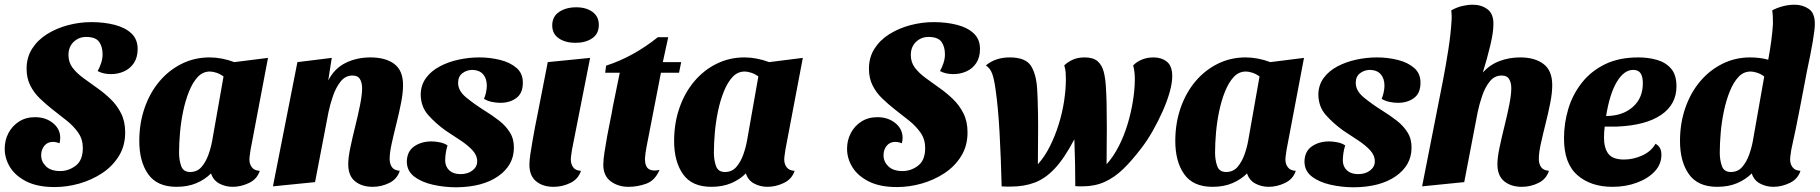

<svg xmlns="http://www.w3.org/2000/svg" viewBox="-20 -774 7733 816"><path d="M212 21Q140 21 93 -2.5Q46 -26 23 -63Q0 -100 0 -142Q0 -178 16 -208.5Q32 -239 61 -257.5Q90 -276 129 -276Q174 -276 205 -251Q236 -226 236 -188Q236 -179 233 -165Q218 -171 205 -171Q182 -171 168.5 -154.5Q155 -138 155 -114Q155 -87 175.5 -67Q196 -47 236 -47Q272 -47 302 -70Q332 -93 332 -145Q332 -182 312.5 -210Q293 -238 263.5 -261.5Q234 -285 203 -309Q175 -331 149.5 -355.5Q124 -380 108.5 -411Q93 -442 93 -482Q93 -530 116.5 -567Q140 -604 180 -629Q220 -654 269 -667Q318 -680 368 -680Q422 -680 467 -668.5Q512 -657 538.5 -632Q565 -607 565 -566Q565 -530 549 -506Q533 -482 507 -470.5Q481 -459 452 -459Q419 -459 395 -472Q404 -488 410 -506.5Q416 -525 416 -543Q416 -576 401 -596.5Q386 -617 346 -617Q315 -617 293 -596Q271 -575 271 -540Q271 -509 288.5 -486Q306 -463 334 -442.5Q362 -422 393 -400Q423 -379 450 -353Q477 -327 494.5 -292.5Q512 -258 512 -211Q512 -154 485 -110.5Q458 -67 414 -38Q370 -9 317.5 6Q265 21 212 21Z M730 20Q648 20 610 -33.5Q572 -87 572 -175Q572 -250 594.5 -315Q617 -380 657.5 -428Q698 -476 752.5 -503Q807 -530 871 -530Q922 -530 976 -510L1119 -528L1045 -138Q1044 -129 1042 -117Q1040 -105 1040 -96Q1040 -77 1050.5 -63Q1061 -49 1084 -48Q1073 -13 1038.5 3.5Q1004 20 969 20Q938 20 912 6Q886 -8 877 -37Q851 -11 814.5 4.5Q778 20 730 20ZM788 -43Q818 -43 836.5 -64.5Q855 -86 866 -117Q877 -148 882 -177L930 -449Q915 -460 899.5 -465Q884 -470 872 -470Q842 -470 820.5 -447Q799 -424 783.5 -385.5Q768 -347 758.5 -301.5Q749 -256 745 -210Q741 -164 741 -125Q741 -94 750 -68.5Q759 -43 788 -43Z M1564 20Q1518 20 1489 -3.5Q1460 -27 1460 -76Q1460 -104 1469 -147Q1478 -190 1490 -238Q1502 -286 1510.5 -329Q1519 -372 1519 -399Q1519 -422 1510 -437.5Q1501 -453 1478 -453Q1448 -453 1428 -428Q1408 -403 1395.5 -367Q1383 -331 1376 -297L1319 0L1140 18L1244 -510L1390 -528L1375 -432Q1402 -484 1449.5 -507Q1497 -530 1554 -530Q1619 -530 1656 -502Q1693 -474 1693 -412Q1693 -380 1684.5 -336.5Q1676 -293 1664.5 -247.5Q1653 -202 1644.5 -163Q1636 -124 1636 -99Q1636 -78 1645.5 -64Q1655 -50 1679 -48Q1668 -13 1634.5 3.5Q1601 20 1564 20Z M1919 22Q1868 22 1819.5 11Q1771 0 1740 -24Q1709 -48 1709 -88Q1710 -131 1740.5 -152Q1771 -173 1814 -173Q1831 -173 1850 -169Q1869 -165 1882 -156Q1872 -124 1872 -90Q1873 -65 1890 -49.5Q1907 -34 1937 -34Q1968 -34 1988 -49.5Q2008 -65 2008 -88Q2008 -114 1988 -135.5Q1968 -157 1937 -177.5Q1906 -198 1874 -219Q1832 -249 1800 -285Q1768 -321 1768 -374Q1769 -413 1790.5 -442.5Q1812 -472 1848.5 -491.5Q1885 -511 1929 -520.5Q1973 -530 2018 -530Q2062 -530 2105 -519.5Q2148 -509 2175.5 -485Q2203 -461 2202 -421Q2202 -378 2174.5 -357.5Q2147 -337 2106 -337Q2089 -337 2070 -341Q2051 -345 2037 -354Q2048 -380 2049 -409Q2049 -440 2033.5 -458Q2018 -476 1988 -477Q1964 -477 1945.5 -463Q1927 -449 1927 -423Q1926 -389 1960.5 -360.5Q1995 -332 2038 -305Q2072 -284 2101 -261.5Q2130 -239 2147.5 -210.5Q2165 -182 2164 -144Q2163 -71 2097 -25Q2031 21 1919 22Z M2426 -592Q2383 -592 2355 -611Q2327 -630 2327 -666Q2327 -704 2356.5 -723.5Q2386 -743 2429 -743Q2471 -743 2498 -723.5Q2525 -704 2525 -668Q2525 -630 2496.5 -611Q2468 -592 2426 -592ZM2333 20Q2287 20 2258.5 -3.5Q2230 -27 2230 -74Q2230 -92 2234 -119Q2238 -146 2243.5 -177Q2249 -208 2254 -235Q2259 -262 2263 -280L2308 -510L2488 -528L2411 -138Q2410 -129 2408 -117Q2406 -105 2406 -96Q2406 -77 2416 -63Q2426 -49 2449 -48Q2438 -13 2404 3.5Q2370 20 2333 20Z M2651 20Q2607 20 2575.5 -3.5Q2544 -27 2544 -74Q2544 -94 2549 -126.5Q2554 -159 2560.5 -195.5Q2567 -232 2574 -264.5Q2581 -297 2584 -318L2614 -465H2552L2556 -495Q2671 -532 2776 -616H2820L2797 -510H2875L2866 -465H2789L2728 -151Q2725 -137 2723.5 -124.5Q2722 -112 2721 -100Q2721 -66 2737.5 -55.5Q2754 -45 2783 -52Q2764 -7 2727 6.5Q2690 20 2651 20Z M3003 20Q2921 20 2883 -33.5Q2845 -87 2845 -175Q2845 -250 2867.5 -315Q2890 -380 2930.5 -428Q2971 -476 3025.5 -503Q3080 -530 3144 -530Q3195 -530 3249 -510L3392 -528L3318 -138Q3317 -129 3315 -117Q3313 -105 3313 -96Q3313 -77 3323.5 -63Q3334 -49 3357 -48Q3346 -13 3311.5 3.5Q3277 20 3242 20Q3211 20 3185 6Q3159 -8 3150 -37Q3124 -11 3087.5 4.5Q3051 20 3003 20ZM3061 -43Q3091 -43 3109.5 -64.5Q3128 -86 3139 -117Q3150 -148 3155 -177L3203 -449Q3188 -460 3172.5 -465Q3157 -470 3145 -470Q3115 -470 3093.5 -447Q3072 -424 3056.5 -385.5Q3041 -347 3031.5 -301.5Q3022 -256 3018 -210Q3014 -164 3014 -125Q3014 -94 3023 -68.5Q3032 -43 3061 -43Z M3792 21Q3720 21 3673 -2.5Q3626 -26 3603 -63Q3580 -100 3580 -142Q3580 -178 3596 -208.5Q3612 -239 3641 -257.5Q3670 -276 3709 -276Q3754 -276 3785 -251Q3816 -226 3816 -188Q3816 -179 3813 -165Q3798 -171 3785 -171Q3762 -171 3748.5 -154.5Q3735 -138 3735 -114Q3735 -87 3755.5 -67Q3776 -47 3816 -47Q3852 -47 3882 -70Q3912 -93 3912 -145Q3912 -182 3892.5 -210Q3873 -238 3843.5 -261.5Q3814 -285 3783 -309Q3755 -331 3729.5 -355.5Q3704 -380 3688.5 -411Q3673 -442 3673 -482Q3673 -530 3696.5 -567Q3720 -604 3760 -629Q3800 -654 3849 -667Q3898 -680 3948 -680Q4002 -680 4047 -668.5Q4092 -657 4118.5 -632Q4145 -607 4145 -566Q4145 -530 4129 -506Q4113 -482 4087 -470.5Q4061 -459 4032 -459Q3999 -459 3975 -472Q3984 -488 3990 -506.5Q3996 -525 3996 -543Q3996 -576 3981 -596.5Q3966 -617 3926 -617Q3895 -617 3873 -596Q3851 -575 3851 -540Q3851 -509 3868.5 -486Q3886 -463 3914 -442.5Q3942 -422 3973 -400Q4003 -379 4030 -353Q4057 -327 4074.5 -292.5Q4092 -258 4092 -211Q4092 -154 4065 -110.5Q4038 -67 3994 -38Q3950 -9 3897.5 6Q3845 21 3792 21Z M4276 19Q4267 19 4257 19Q4247 19 4237 18Q4234 -105 4228 -212.5Q4222 -320 4211 -395Q4205 -439 4196.5 -461.5Q4188 -484 4170 -496Q4192 -514 4217 -522Q4242 -530 4271 -530Q4338 -530 4361 -495Q4384 -460 4388 -395Q4389 -379 4390 -351.5Q4391 -324 4391.5 -293Q4392 -262 4392 -236Q4392 -204 4391.5 -163.5Q4391 -123 4391 -76Q4420 -108 4442 -152Q4464 -196 4479.5 -245.5Q4495 -295 4502.5 -345Q4510 -395 4510 -437Q4510 -452 4509 -466.5Q4508 -481 4503 -496Q4517 -510 4538.5 -520Q4560 -530 4590 -530Q4626 -530 4644.5 -514Q4663 -498 4670.5 -470Q4678 -442 4680 -405Q4682 -376 4683 -334.5Q4684 -293 4684 -229Q4684 -199 4683.5 -161.5Q4683 -124 4683 -76Q4712 -108 4734.5 -152Q4757 -196 4772 -245.5Q4787 -295 4795 -345Q4803 -395 4803 -437Q4803 -452 4801.5 -466.5Q4800 -481 4796 -496Q4810 -511 4832.5 -520.5Q4855 -530 4883 -530Q4916 -530 4939 -512Q4962 -494 4962 -450Q4962 -421 4951 -382Q4940 -343 4921 -300.5Q4902 -258 4879 -217.5Q4856 -177 4832 -146Q4792 -93 4754.5 -56.5Q4717 -20 4675 -1Q4633 18 4580 18Q4572 18 4564.5 18Q4557 18 4550 17Q4550 -30 4549 -79.5Q4548 -129 4546 -182Q4504 -102 4463.5 -58.5Q4423 -15 4377.5 2Q4332 19 4276 19Z M5133 20Q5051 20 5013 -33.5Q4975 -87 4975 -175Q4975 -250 4997.5 -315Q5020 -380 5060.5 -428Q5101 -476 5155.5 -503Q5210 -530 5274 -530Q5325 -530 5379 -510L5522 -528L5448 -138Q5447 -129 5445 -117Q5443 -105 5443 -96Q5443 -77 5453.5 -63Q5464 -49 5487 -48Q5476 -13 5441.5 3.5Q5407 20 5372 20Q5341 20 5315 6Q5289 -8 5280 -37Q5254 -11 5217.5 4.5Q5181 20 5133 20ZM5191 -43Q5221 -43 5239.5 -64.5Q5258 -86 5269 -117Q5280 -148 5285 -177L5333 -449Q5318 -460 5302.5 -465Q5287 -470 5275 -470Q5245 -470 5223.5 -447Q5202 -424 5186.5 -385.5Q5171 -347 5161.5 -301.5Q5152 -256 5148 -210Q5144 -164 5144 -125Q5144 -94 5153 -68.5Q5162 -43 5191 -43Z M5734 22Q5683 22 5634.5 11Q5586 0 5555 -24Q5524 -48 5524 -88Q5525 -131 5555.5 -152Q5586 -173 5629 -173Q5646 -173 5665 -169Q5684 -165 5697 -156Q5687 -124 5687 -90Q5688 -65 5705 -49.5Q5722 -34 5752 -34Q5783 -34 5803 -49.5Q5823 -65 5823 -88Q5823 -114 5803 -135.5Q5783 -157 5752 -177.5Q5721 -198 5689 -219Q5647 -249 5615 -285Q5583 -321 5583 -374Q5584 -413 5605.5 -442.5Q5627 -472 5663.5 -491.5Q5700 -511 5744 -520.5Q5788 -530 5833 -530Q5877 -530 5920 -519.5Q5963 -509 5990.5 -485Q6018 -461 6017 -421Q6017 -378 5989.5 -357.5Q5962 -337 5921 -337Q5904 -337 5885 -341Q5866 -345 5852 -354Q5863 -380 5864 -409Q5864 -440 5848.5 -458Q5833 -476 5803 -477Q5779 -477 5760.5 -463Q5742 -449 5742 -423Q5741 -389 5775.5 -360.5Q5810 -332 5853 -305Q5887 -284 5916 -261.5Q5945 -239 5962.5 -210.5Q5980 -182 5979 -144Q5978 -71 5912 -25Q5846 21 5734 22Z M6448 20Q6402 20 6373 -3.5Q6344 -27 6344 -76Q6344 -104 6353 -147Q6362 -190 6374 -238Q6386 -286 6394.5 -329Q6403 -372 6403 -399Q6403 -422 6394 -437.5Q6385 -453 6362 -453Q6332 -453 6312 -428.5Q6292 -404 6279.5 -367.5Q6267 -331 6260 -297L6203 0L6024 18L6113 -434Q6125 -496 6135.5 -563.5Q6146 -631 6149 -685Q6150 -697 6149.5 -708.5Q6149 -720 6148 -730Q6171 -743 6194.5 -748.5Q6218 -754 6239 -754Q6276 -754 6302 -734.5Q6328 -715 6327 -670Q6327 -637 6314 -582Q6301 -527 6282 -466Q6312 -499 6353 -514.5Q6394 -530 6441 -530Q6503 -530 6540 -502Q6577 -474 6577 -412Q6577 -379 6568.5 -336Q6560 -293 6548.5 -247.5Q6537 -202 6528.5 -163Q6520 -124 6520 -99Q6520 -78 6529.5 -64Q6539 -50 6563 -48Q6552 -13 6518.5 3.5Q6485 20 6448 20Z M6833 20Q6741 20 6684 -29.5Q6627 -79 6627 -186Q6627 -251 6645.5 -312Q6664 -373 6703 -422.5Q6742 -472 6801.5 -501Q6861 -530 6943 -530Q6985 -530 7022 -519.5Q7059 -509 7082 -482.5Q7105 -456 7105 -407Q7105 -330 7039.5 -285.5Q6974 -241 6852 -236Q6839 -236 6825.5 -236Q6812 -236 6800 -236Q6797 -212 6797 -189Q6797 -145 6815.5 -120.5Q6834 -96 6882 -96Q6921 -96 6959 -113Q6997 -130 7016 -163Q7030 -155 7035.5 -143.5Q7041 -132 7041 -116Q7041 -76 7012.5 -45.5Q6984 -15 6936.5 2.5Q6889 20 6833 20ZM6806 -281Q6876 -281 6919.5 -319.5Q6963 -358 6962 -422Q6962 -448 6952.5 -462.5Q6943 -477 6921 -477Q6882 -477 6851.5 -426Q6821 -375 6806 -281Z M7278 20Q7196 20 7158 -33.5Q7120 -87 7120 -175Q7120 -250 7142.5 -315Q7165 -380 7205.5 -428Q7246 -476 7300.5 -503Q7355 -530 7418 -530Q7438 -530 7458.5 -527.5Q7479 -525 7495 -520Q7503 -563 7508 -601Q7513 -639 7515 -672Q7515 -687 7514.5 -701.5Q7514 -716 7512 -730Q7530 -740 7555.5 -747Q7581 -754 7607 -754Q7641 -754 7667.5 -736Q7694 -718 7693 -670Q7693 -649 7684 -596Q7675 -543 7660 -474Q7645 -396 7629 -312Q7613 -228 7593 -138Q7592 -129 7590 -117Q7588 -105 7588 -96Q7588 -77 7598.5 -63Q7609 -49 7632 -48Q7621 -13 7586.5 3.5Q7552 20 7517 20Q7486 20 7460 6Q7434 -8 7425 -37Q7399 -11 7362.5 4.5Q7326 20 7278 20ZM7336 -43Q7366 -43 7384.5 -64.5Q7403 -86 7414 -117Q7425 -148 7430 -177L7478 -449Q7463 -460 7447.5 -465Q7432 -470 7420 -470Q7390 -470 7368.5 -447Q7347 -424 7331.5 -385.5Q7316 -347 7306.5 -301.5Q7297 -256 7293 -210Q7289 -164 7289 -125Q7289 -94 7298 -68.5Q7307 -43 7336 -43Z"/></svg>

Font: Sansita Swashed
Style: Bold
Weight: 700
Designer: Pablo Cosgaya
Foundry: Omnibus-Type
Version: Version 1.003; ttfautohint (v1.8.3)